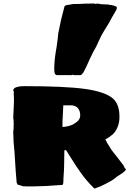

<svg xmlns="http://www.w3.org/2000/svg" viewBox="-20 -1069 790 1101"><path d="M445 -76Q423 -105 377 -179L360 -206Q359 -207 358.5 -207.5Q358 -208 358 -208H353L349 -206Q348 -193 348 -136Q348 -99 344 -49L343 -19Q339 -8 338 -8H331H328Q218 0 168 0H153H134Q123 0 118 -1H111L80 -11L78 -18Q76 -18 75.5 -22Q75 -26 75 -28Q72 -70 70 -89Q66 -143 65 -168Q63 -192 63 -199L58 -254L57 -284Q56 -293 56 -309V-318Q58 -323 58 -334V-351Q59 -355 59 -360L58 -368V-378Q58 -385 56 -389V-395L57 -420Q58 -427 58 -441Q60 -471 60 -498V-508Q59 -511 59 -521V-535V-545Q56 -548 56 -551Q56 -565 81 -571Q94 -575 118 -575Q352 -575 468 -559Q582 -543 628 -504Q648 -485 656.5 -459.5Q665 -434 665 -399Q665 -343 633 -305Q612 -284 584 -270Q590 -255 619 -210Q625 -203 630.5 -195Q636 -187 644 -178Q663 -152 688 -121Q689 -117 696 -104Q701 -102 701.5 -99.5Q702 -97 700 -93Q692 -81 653 -58Q648 -53 641 -48Q621 -32 586 -15Q554 2 531 9Q522 14 520 11Q476 -32 445 -76ZM373 -346Q394 -352 403 -358Q418 -367 429 -378Q440 -391 440 -408Q440 -436 423 -453Q408 -465 386 -465H343Q343 -452 341 -424L340 -403Q338 -383 338 -341Q351 -341 373 -346ZM291 -668Q291 -718 300 -773Q306 -805 308 -825Q309 -834 311 -847.5Q313 -861 314 -878Q328 -953 350 -1033L358 -1039L401 -1046Q446 -1046 465 -1048L520 -1049L526 -1046Q529 -1048 538 -1048H548Q548 -1048 549.5 -1047Q551 -1046 553 -1046L559 -1045L603 -1043L609 -1040Q613 -1040 613 -1041H616Q633 -1037 643 -1033Q650 -1031 650 -1024Q650 -1022 648 -1014L637 -995L623 -971L608 -943Q598 -925 593 -918Q588 -911 585 -905Q582 -899 578 -894Q562 -869 546 -833Q534 -803 514 -770L496 -733Q474 -682 458 -653Q447 -638 441 -638H423H404L398 -641L393 -638H364Q359 -638 352.5 -638.5Q346 -639 338 -638H310Q299 -638 295 -646Q291 -654 291 -668Z"/></svg>

Font: Sigmar One
Style: Regular
Weight: 400
Designer: Vernon Adams
Foundry: Vernon Adams
Version: Version 2.000